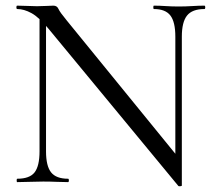

<svg xmlns="http://www.w3.org/2000/svg" viewBox="-20 -645 767 680"><path d="M120 -109V-602L143 -600V-109Q143 -57 161 -34.5Q179 -12 221 -12Q224 -12 224 -6Q224 0 221 0Q201 0 180 -1Q159 -2 133 -2Q108 -2 85 -1Q62 0 41 0Q39 0 39 -6Q39 -12 41 -12Q85 -12 102.5 -34.5Q120 -57 120 -109ZM624 12Q624 14 619 14.5Q614 15 612 14L152 -543Q118 -584 91.5 -598.5Q65 -613 41 -613Q38 -613 38 -619Q38 -625 41 -625Q59 -625 77.5 -624Q96 -623 111 -623Q129 -623 145 -624Q161 -625 169 -625Q182 -625 187 -613.5Q192 -602 216 -573L616 -82ZM624 -515V12L601 -19V-515Q601 -567 583.5 -590Q566 -613 525 -613Q523 -613 523 -619Q523 -625 525 -625Q545 -625 566.5 -623.5Q588 -622 613 -622Q637 -622 660.5 -623.5Q684 -625 704 -625Q707 -625 707 -619Q707 -613 704 -613Q661 -613 642.5 -590Q624 -567 624 -515Z"/></svg>

Font: Cormorant Light
Style: Regular
Weight: 400
Version: Version 4.000